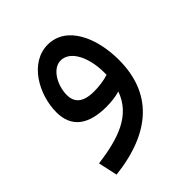

<svg xmlns="http://www.w3.org/2000/svg" viewBox="-163 -440 774 774"><g transform="rotate(-45 223.5 -53.5)"><path d="M58 230C278 205 392 96 392 -91C392 -217 339 -337 232 -337C130 -337 64 -221 64 -119C64 -33 121 8 223 8C249 8 276 5 300 -2C264 99 167 131 40 148ZM143 -139C143 -193 177 -255 224 -255C280 -255 314 -180 314 -97C314 -92 314 -87 314 -83C289 -75 259 -71 232 -71C167 -71 143 -97 143 -139Z"/></g></svg>

Font: Noto Sans Arabic UI
Style: Regular
Weight: 400
Designer: Monotype Design Team, Nadine Chahine and Nizar Qandah
Foundry: Monotype Imaging Inc.
Version: Version 2.010